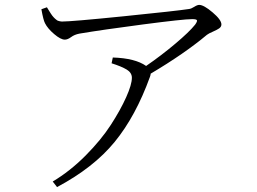

<svg xmlns="http://www.w3.org/2000/svg" viewBox="-20 -719 1040 777"><path d="M436.5 -486.3Q527.3 -483.4 571.3 -452.1Q633.8 -495.1 689.9 -542.5Q746.1 -589.8 769.5 -619.1Q779.3 -632.8 776.9 -637.2Q774.4 -641.6 757.8 -641.6Q722.7 -641.6 558.6 -620.1Q394.5 -598.6 301.8 -583Q281.2 -579.1 267.6 -568.8Q253.9 -558.6 242.2 -558.6Q225.6 -558.6 199.2 -581.1Q172.9 -603.5 162.1 -625Q155.3 -637.7 147.5 -681.6L169.9 -689.5Q171.9 -686.5 175.3 -680.7Q178.7 -674.8 180.7 -671.9Q182.6 -668.9 186 -663.6Q189.5 -658.2 191.4 -655.8Q193.4 -653.3 196.8 -649.4Q200.2 -645.5 202.6 -643.6Q205.1 -641.6 208.5 -638.7Q211.9 -635.7 215.3 -634.8Q218.8 -633.8 222.7 -632.8Q226.6 -631.8 230.5 -631.8Q269.5 -631.8 481.9 -653.3Q694.3 -674.8 745.1 -682.6Q753.9 -683.6 766.1 -691.4Q778.3 -699.2 786.1 -699.2Q804.7 -699.2 840.3 -668.9Q876 -638.7 876 -620.1Q876 -610.4 866.7 -604Q857.4 -597.7 841.3 -590.8Q825.2 -584 817.4 -578.1Q726.6 -502 589.8 -420.9Q589.8 -416 586.9 -408.2Q529.3 -249 444.3 -145Q359.4 -41 210.9 38.1L193.4 15.6Q263.7 -26.4 326.7 -89.8Q389.6 -153.3 428.7 -213.9Q467.8 -274.4 490.7 -325.7Q513.7 -377 513.7 -404.3Q513.7 -424.8 492.7 -437.5Q471.7 -450.2 431.6 -462.9Z"/></svg>

Font: GenYoMin TW TTF Light
Style: Regular
Weight: 300
Version: Version 1.300